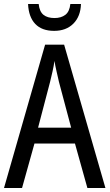

<svg xmlns="http://www.w3.org/2000/svg" viewBox="-20 -938 547 958"><path d="M416 0 354 -222H152L90 0H0L205 -715H300L506 0ZM274 -530Q269 -553 262 -582.5Q255 -612 252 -634Q248 -608 242 -581Q236 -554 230 -530L170 -301H335ZM384 -918Q382 -856 346 -820Q310 -784 250 -784Q189 -784 156 -818.5Q123 -853 120 -918H173Q177 -880 197 -864Q217 -848 252 -848Q285 -848 306 -864Q327 -880 331 -918Z"/></svg>

Font: Noto Sans Lao Condensed
Style: Regular
Weight: 400
Width: 3
Designer: Monotype Design Team
Foundry: Monotype Imaging Inc.
Version: Version 2.003; ttfautohint (v1.8.4.7-5d5b)